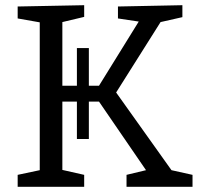

<svg xmlns="http://www.w3.org/2000/svg" viewBox="-20 -719 776 739"><path d="M427 -363 640 -64 721 -46V0H467V-46L542 -64L361 -328H322V-184H276V-328H220V-65L304 -46V0H48V-46L133 -64V-633L48 -648V-694L304 -699V-654L220 -634V-389H276V-534H322V-389H361L514 -636L434 -648V-694L682 -699V-653L598 -634Z"/></svg>

Font: Bitter Pro
Style: Regular
Weight: 400
Designer: Sol Matas, and Bitter project Authors
Foundry: Sol Matas
Version: Version 1.010